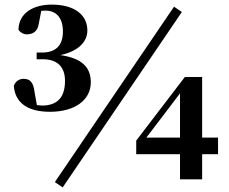

<svg xmlns="http://www.w3.org/2000/svg" viewBox="-20 -778 994 833"><path d="M252 35 769 -726 735 -749 218 12ZM197 -293C305 -293 374 -344 374 -421C374 -485 337 -525 242 -539C325 -557 359 -600 359 -646C359 -710 308 -758 204 -758C129 -758 62 -725 60 -649C68 -637 82 -629 97 -629C120 -629 143 -640 148 -674L159 -731L177 -732C224 -732 253 -701 253 -641C253 -577 218 -550 162 -550H139V-521H165C229 -521 262 -488 262 -427C262 -355 228 -320 162 -320L140 -322L130 -378C125 -424 108 -436 82 -436C65 -436 48 -427 40 -406C45 -334 97 -293 197 -293ZM761 0H857V-109H926V-181H857V-444H782L571 -168V-109H761ZM615 -181 698 -290 761 -373V-181Z"/></svg>

Font: Source Han Serif KR Heavy
Style: Regular
Weight: 900
Designer: Ryoko NISHIZUKA 西塚涼子 (kana & ideographs); Frank Grießhammer (Latin, Greek & Cyrillic); Wenlong ZHANG 张文龙 (bopomofo); San
Foundry: Adobe
Version: Version 2.001;hotconv 1.1.0;makeotfexe 2.6.0